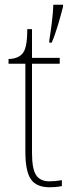

<svg xmlns="http://www.w3.org/2000/svg" viewBox="-20 -780 305 810"><path d="M189 10Q134 10 110.5 -23.5Q87 -57 87 -141V-511H16V-531Q54 -532 73 -552Q84 -563 89.5 -588Q95 -613 95 -657H115V-536H232V-511H115V-135Q115 -67 132.5 -41Q150 -15 188 -15Q214 -15 241 -20V5Q227 8 214 9Q201 10 189 10ZM188 -610Q194 -647 199 -687.5Q204 -728 205 -760H246V-752Q238 -720 225 -676Q212 -632 198 -600H188Z"/></svg>

Font: Noto Serif Bengali SemiCondensed Thin
Style: Regular
Weight: 100
Width: 4
Designer: Juan Bruce, Universal Thirst, Indian Type Foundry and the Monotype Design Team.
Foundry: Monotype Imaging Inc.
Version: Version 2.003; ttfautohint (v1.8.4.7-5d5b)